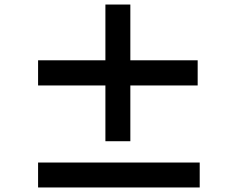

<svg xmlns="http://www.w3.org/2000/svg" viewBox="-20 -834 1040 847"><path d="M852 -457H555V-211H445V-457H148V-568H445V-814H555V-568H852ZM861 -117V-7H148V-117Z"/></svg>

Font: Noto Sans KR Thin ExtraBold
Style: Regular
Weight: 800
Version: Version 2.004-H2;hotconv 1.0.118;makeotfexe 2.5.65603